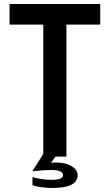

<svg xmlns="http://www.w3.org/2000/svg" viewBox="-20 -805 540 944"><path d="M26.9 -785.2H472.7V-684.1H306.6V-35.2H252.9L231 -4.9Q246.1 -5.9 253.9 -5.9Q299.8 -5.9 326.2 8.8Q361.8 28.3 361.8 56.2Q361.8 119.1 238.8 119.1Q182.1 119.1 139.6 106V65.9Q188 79.1 234.4 79.1Q290 79.1 290 55.7Q290 30.8 231 30.8Q195.3 30.8 138.7 37.1L192.9 -47.9V-684.1H26.9Z"/></svg>

Font: BIZ UDGothic
Style: Bold
Weight: 700
Monospace: yes
Designer: TypeBank Co., Ltd.
Foundry: Morisawa Inc.
Version: Version 1.05